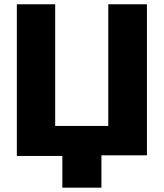

<svg xmlns="http://www.w3.org/2000/svg" viewBox="-20 -720 759 890"><path d="M269 2.9H58.1V-700.2H235.8V-136.2H481.9V-700.2H661.1V0H450.2V149.9H269Z"/></svg>

Font: LT Superior Black
Style: Regular
Weight: 900
Designer: Daniel Lyons
Foundry: LyonsType
Version: Version 2.005